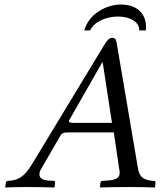

<svg xmlns="http://www.w3.org/2000/svg" viewBox="-20 -825 707 847"><path d="M161 -79 245 -224C252 -237 259 -241 282 -241H482L507 -72C508 -69 508 -66 508 -63C508 -41 492 -32 459 -29L431 -27C427 -27 424 -24 423 -19L421 0L422 2C458 1 512 0 549 0C588 0 627 1 662 2L664 0L666 -19C667 -24 663 -27 658 -27L648 -28C610 -32 594 -47 588 -86L496 -628C493 -647 490 -658 476 -658C462 -658 453 -649 437 -622L122 -102C85 -40 57 -30 15 -27C10 -27 7 -24 6 -19L3 0L4 2C40 1 56 0 93 0C132 0 183 1 218 2L221 0L223 -19C224 -24 221 -27 217 -27L190 -29C165 -31 154 -41 154 -56C154 -63 156 -71 161 -79ZM307 -283C291 -283 284 -285 284 -290C284 -292 285 -294 286 -296L431 -550H433L474 -283ZM512 -805C453 -805 373 -767 352 -691H378C394 -729 449 -752 500 -752C553 -752 594 -729 594 -694V-691H623C624 -697 624 -702 624 -708C624 -748 601 -805 512 -805Z"/></svg>

Font: Libertinus Serif
Style: Italic
Weight: 400
Italic angle: -12°
Designer: Philipp H. Poll, Khaled Hosny
Foundry: Caleb Maclennan
Version: Version 7.050;RELEASE